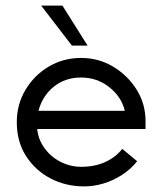

<svg xmlns="http://www.w3.org/2000/svg" viewBox="-20 -659 580 686"><path d="M281 7Q215 7 160.5 -21.5Q106 -50 73 -101.5Q40 -153 40 -222Q40 -286 71 -338Q102 -390 154 -421Q206 -452 270 -452Q332 -452 384 -421Q436 -390 468 -339Q500 -288 500 -226V-198H84V-263H426Q414 -313 370.5 -347.5Q327 -382 270 -382Q223 -382 187.5 -360Q152 -338 132 -300.5Q112 -263 112 -216Q112 -170 135 -135.5Q158 -101 194 -82Q230 -63 270 -63Q301 -63 327.5 -70Q354 -77 376.5 -91Q399 -105 417 -127L470 -83Q448 -55 416.5 -34.5Q385 -14 350 -3.5Q315 7 281 7ZM237 -496 127 -639H203L293 -496Z"/></svg>

Font: Teachers
Style: Regular
Weight: 400
Designer: Alfredo Marco Pradil, Chank Diesel
Version: Version 1.001